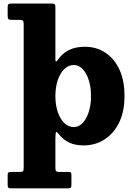

<svg xmlns="http://www.w3.org/2000/svg" viewBox="-20 -800 750 1078"><path d="M23 -713V-759Q23 -773.5 27.8 -776.8Q32.5 -780 46 -780H269.5Q280.5 -780 285.8 -777Q291 -774 291 -762.5V-467Q291 -444 305.5 -465Q328 -499 365.5 -518.2Q403 -537.5 457 -537.5Q520 -537.5 570.2 -505.2Q620.5 -473 649.8 -411.2Q679 -349.5 679 -260.5Q679 -172 648 -110.2Q617 -48.5 565 -16Q513 16.5 449.5 16.5Q401.5 16.5 367.5 0Q333.5 -16.5 311.5 -45.5Q300.5 -60 295.8 -58.8Q291 -57.5 291 -20V140.5Q291 156.5 295 161Q299 165.5 315 165.5H363.5Q373.5 165.5 377.2 168.5Q381 171.5 381 182.5V238Q381 251.5 377 254.5Q373 257.5 359 257.5H44Q30 257.5 26.5 253.5Q23 249.5 23 236.5V184Q23 173.5 26 169.5Q29 165.5 40.5 165.5H90Q106 165.5 109.5 161Q113 156.5 113 140V-664.5Q113 -680.5 107.8 -684.5Q102.5 -688.5 87 -688.5H48Q31.5 -688.5 27.2 -692.8Q23 -697 23 -713ZM291 -260.5Q291 -211 304.2 -171.8Q317.5 -132.5 340.8 -109.5Q364 -86.5 395 -86.5Q422.5 -86.5 444.2 -109.5Q466 -132.5 478.5 -171.8Q491 -211 491 -260.5Q491 -310.5 478.5 -349.8Q466 -389 444.2 -412Q422.5 -435 395 -435Q364 -435 340.8 -412Q317.5 -389 304.2 -349.8Q291 -310.5 291 -260.5Z"/></svg>

Font: Besley* Heavy
Style: Regular
Weight: 800
Designer: Owen Earl
Foundry: indestructible type*
Version: Version 3.000; ttfautohint (v1.8.3)